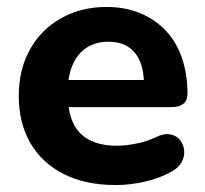

<svg xmlns="http://www.w3.org/2000/svg" viewBox="-20 -521 589 552"><path d="M313 11Q226 11 163.5 -20.5Q101 -52 67.5 -109.5Q34 -167 34 -245Q34 -321 66 -378.5Q98 -436 155.5 -468.5Q213 -501 286 -501Q339 -501 382 -483.5Q425 -466 456 -433.5Q487 -401 503 -354.5Q519 -308 519 -251Q519 -232 507 -222.5Q495 -213 472 -213H158V-291H410L394 -277Q394 -318 382 -345.5Q370 -373 347.5 -387Q325 -401 292 -401Q255 -401 229 -384Q203 -367 189 -335Q175 -303 175 -258V-250Q175 -174 210.5 -138Q246 -102 316 -102Q340 -102 371 -108Q402 -114 429 -127Q452 -138 470 -134.5Q488 -131 498 -118Q508 -105 509.5 -88Q511 -71 502 -54.5Q493 -38 472 -27Q438 -8 395.5 1.5Q353 11 313 11Z"/></svg>

Font: Nunito ExtraLight ExtraBold
Style: Regular
Weight: 800
Version: Version 3.602